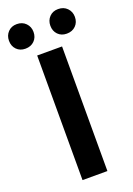

<svg xmlns="http://www.w3.org/2000/svg" viewBox="-204 -1009 743 1073"><g transform="rotate(-20 167.0 -472.5)"><path d="M91 0V-741H239V0ZM43 -799Q11 -799 -9 -819.5Q-29 -840 -29 -872Q-29 -903 -9 -924Q11 -945 43 -945Q76 -945 96.5 -924Q117 -903 117 -872Q117 -840 96.5 -819.5Q76 -799 43 -799ZM289 -799Q257 -799 237 -819.5Q217 -840 217 -872Q217 -903 237 -924Q257 -945 289 -945Q322 -945 342.5 -924Q363 -903 363 -872Q363 -840 342.5 -819.5Q322 -799 289 -799Z"/></g></svg>

Font: Noto Sans HK Thin
Style: Bold
Weight: 700
Version: Version 2.004-H2;hotconv 1.0.118;makeotfexe 2.5.65603